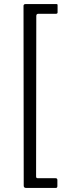

<svg xmlns="http://www.w3.org/2000/svg" viewBox="-20 -762 319 947"><path d="M107 -742H256Q261 -742 262.5 -741Q264 -740 264 -736V-701Q264 -694 256 -694H169Q159 -694 159 -683L158 108Q158 113 160 115Q162 117 167 117H254Q263 117 263 126V155Q263 161 261 163Q259 165 254 165H109Q97 165 97 154L96 -733Q96 -742 107 -742Z"/></svg>

Font: Libre Franklin Light
Style: Regular
Weight: 300
Designer: Pablo Impallari, Rodrigo Fuenzalida
Foundry: Impallari Type
Version: Version 1.002; ttfautohint (v1.5)